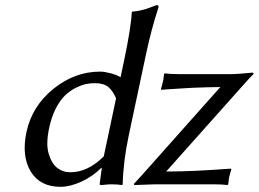

<svg xmlns="http://www.w3.org/2000/svg" viewBox="-20 -718 1008 748"><path d="M627.4 -49.8Q681.6 -49.8 744.6 -52.7Q807.6 -55.7 843.8 -58.6L879.9 -61L881.3 -58.1Q877 -45.9 872.6 -26.9Q871.6 -22 870.8 -13.9Q870.1 -5.9 869.1 0L866.2 2.9Q844.2 0 811 0H585L503.4 2.9L501.5 -1.5Q502.4 -2.4 529.8 -32.2L838.4 -378.9Q787.6 -378.4 730 -376Q673.8 -373 640.6 -370.6L608.4 -368.2L606.9 -371.1Q610.4 -380.9 615.2 -401.9Q616.2 -405.8 616.7 -409.4Q617.2 -413.1 617.7 -418.7Q618.2 -424.3 619.1 -429.2L621.6 -432.1Q643.6 -429.2 677.2 -429.2H881.3Q894 -429.2 913.3 -430.7Q932.6 -432.1 947.3 -433.6Q961.9 -435.1 963.4 -435.1Q968.8 -435.1 967.3 -429.2Q958.5 -421.4 928.2 -387.2ZM384.3 -108.9 432.1 -335Q418.9 -365.7 400.9 -379.9Q382.8 -394 349.6 -394Q332.5 -394 315.4 -390.6Q298.3 -387.2 275.6 -376Q252.9 -364.7 234.1 -346.9Q215.3 -329.1 198.2 -296.9Q181.2 -264.6 171.9 -221.2Q158.2 -158.7 169.4 -120.1Q180.7 -81.5 202.6 -64.2Q224.6 -46.9 253.9 -46.9Q322.3 -46.9 384.3 -108.9ZM374.5 -64Q340.8 -30.3 296.9 -10.3Q252.9 9.8 215.8 9.8Q135.7 9.8 99.6 -50Q63.5 -109.9 83 -203.1Q104.5 -304.2 187.7 -371.6Q271 -439 370.1 -439Q386.7 -439 411.1 -432.6Q435.5 -426.3 449.7 -417L463.4 -481.9Q491.2 -614.3 493.2 -669.9L496.1 -672.9Q510.7 -673.8 525.4 -677Q540 -680.2 547.1 -682.4Q554.2 -684.6 570.8 -690.9Q587.4 -697.3 590.3 -698.2Q599.6 -698.2 597.2 -688Q569.8 -606.4 547.4 -500L481.9 -191.9Q460 -88.4 458 0L455.6 2.9Q436.5 0 411.6 0Q403.8 0 376.5 2.9Q372.1 2.9 369.9 2.2Q367.7 1.5 368.2 0L376.5 -64Z"/></svg>

Font: Linux Biolinum G
Style: Italic
Weight: 400
Italic angle: -12°
Designer: Philipp H. Poll
Foundry: Philipp H. Poll
Version: Version 0.5.1